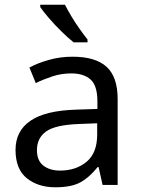

<svg xmlns="http://www.w3.org/2000/svg" viewBox="-20 -786 601 816"><path d="M288 -545Q386 -545 433 -502Q480 -459 480 -365V0H416L399 -76H395Q360 -32 321.5 -11Q283 10 215 10Q142 10 94 -28.5Q46 -67 46 -149Q46 -229 109 -272.5Q172 -316 303 -320L394 -323V-355Q394 -422 365 -448Q336 -474 283 -474Q241 -474 203 -461.5Q165 -449 132 -433L105 -499Q140 -518 188 -531.5Q236 -545 288 -545ZM314 -259Q214 -255 175.5 -227Q137 -199 137 -148Q137 -103 164.5 -82Q192 -61 235 -61Q303 -61 348 -98.5Q393 -136 393 -214V-262ZM256 -766Q267 -744 283.5 -716.5Q300 -689 318.5 -663Q337 -637 352 -618V-606H293Q270 -624 241 -652.5Q212 -681 187.5 -709.5Q163 -738 151 -756V-766Z"/></svg>

Font: Noto Sans Sogdian
Style: Regular
Weight: 400
Designer: Monotype Design Team
Foundry: Monotype Imaging Inc.
Version: Version 2.002; ttfautohint (v1.8.4.7-5d5b)